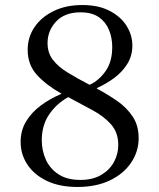

<svg xmlns="http://www.w3.org/2000/svg" viewBox="-20 -731 633 763"><path d="M288 12Q216 12 165.5 -12.5Q115 -37 88.5 -77.5Q62 -118 62 -167Q62 -213 84 -249Q106 -285 142.5 -312Q179 -339 224 -358V-359Q165 -392 127.5 -432.5Q90 -473 90 -533Q90 -583 117 -623Q144 -663 193 -687Q242 -711 307 -711Q372 -711 416.5 -687.5Q461 -664 483.5 -627.5Q506 -591 506 -550Q506 -510 486.5 -478Q467 -446 435 -422Q403 -398 365 -381V-379Q406 -357 444 -331Q482 -305 506.5 -269Q531 -233 531 -182Q531 -129 501 -84.5Q471 -40 416.5 -14Q362 12 288 12ZM251 -345Q203 -318 174.5 -275Q146 -232 146 -174Q146 -132 162.5 -96Q179 -60 213 -38Q247 -16 299 -16Q349 -16 382.5 -36Q416 -56 433 -87.5Q450 -119 450 -155Q450 -204 421.5 -236.5Q393 -269 347 -293.5Q301 -318 251 -345ZM336 -394Q372 -410 399 -447.5Q426 -485 426 -544Q426 -581 413 -612.5Q400 -644 372.5 -663Q345 -682 300 -682Q237 -682 203 -645.5Q169 -609 169 -560Q169 -521 190 -493.5Q211 -466 248.5 -443Q286 -420 336 -394Z"/></svg>

Font: Castoro Titling
Style: Regular
Weight: 400
Version: Version 2.04